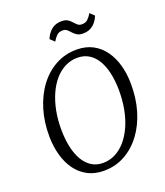

<svg xmlns="http://www.w3.org/2000/svg" viewBox="-169 -1064 1024 1188"><g transform="rotate(-20 343.0 -470.0)"><path d="M310 10Q249.5 10 203.8 -14Q158 -38 127 -80.8Q96 -123.5 80 -180.2Q64 -237 63 -302.5Q62 -399.5 87 -481.5Q112 -563.5 158 -624.5Q204 -685.5 266.8 -719.2Q329.5 -753 403.5 -753Q465 -753 510.8 -728.5Q556.5 -704 587 -661Q617.5 -618 633 -562Q648.5 -506 649 -442.5Q650.5 -346.5 626.2 -264.2Q602 -182 556.2 -120.5Q510.5 -59 447.8 -24.5Q385 10 310 10ZM321 -37.5Q363.5 -37.5 401.2 -56.5Q439 -75.5 469.5 -110.8Q500 -146 522 -194.8Q544 -243.5 555.2 -303.2Q566.5 -363 566 -431Q565 -492 553.8 -542Q542.5 -592 520.8 -628.2Q499 -664.5 466.8 -684.2Q434.5 -704 391.5 -704Q349 -704 311.2 -685.2Q273.5 -666.5 243 -631.8Q212.5 -597 190.8 -548.5Q169 -500 157.5 -440.5Q146 -381 147 -313Q148 -251.5 159.5 -200.8Q171 -150 193 -113.5Q215 -77 247 -57.2Q279 -37.5 321 -37.5ZM479 -832.5Q454 -832.5 439 -841.8Q424 -851 413.5 -863.2Q403 -875.5 392 -884.8Q381 -894 364.5 -894Q339.5 -894 325.2 -880Q311 -866 298 -844.5L270 -871Q282.5 -904 309.2 -927Q336 -950 376 -950Q402 -950 416.8 -940.8Q431.5 -931.5 442 -919.2Q452.5 -907 463.2 -897.8Q474 -888.5 490.5 -888.5Q515.5 -888.5 529.8 -902.5Q544 -916.5 557 -938L584.5 -911.5Q572.5 -878.5 545.8 -855.5Q519 -832.5 479 -832.5Z"/></g></svg>

Font: Merriweather 20pt Light
Style: Italic
Weight: 300
Italic angle: -7.8°
Version: Version 2.101